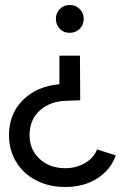

<svg xmlns="http://www.w3.org/2000/svg" viewBox="-20 -533 503 766"><path d="M300 -133 248 -131Q181 -130 139.5 -93Q98 -56 98 6Q98 64 138 101Q178 138 240 138Q285 138 320 117Q355 96 367 63L442 87Q422 144 368.5 178.5Q315 213 240 213Q175 213 124 186.5Q73 160 44.5 113Q16 66 16 6Q16 -79 71.5 -134Q127 -189 217 -197V-311H299ZM258 -513Q282 -513 298 -497Q314 -481 314 -458Q314 -434 298 -418Q282 -402 258 -402Q234 -402 218.5 -418Q203 -434 203 -458Q203 -481 218.5 -497Q234 -513 258 -513Z"/></svg>

Font: Oak Sans
Style: Regular
Weight: 400
Designer: Erik Kennedy, Walven
Foundry: Erik Kennedy, Walven
Version: Version 1.000